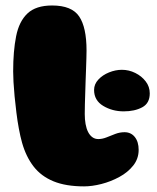

<svg xmlns="http://www.w3.org/2000/svg" viewBox="-20 -650 574 700"><path d="M286.5 29.5Q220 29.5 175 11Q130 -7.5 102.5 -43Q75 -78.5 60.5 -129.5Q54 -152.5 48.8 -180.8Q43.5 -209 39.8 -239.5Q36 -270 33.2 -298.8Q30.5 -327.5 29.2 -351Q28 -374.5 28 -389.5Q28 -464 38.8 -518Q49.5 -572 80.2 -601Q111 -630 170 -630Q241.5 -630 268.5 -590.2Q295.5 -550.5 295.5 -465.5Q295.5 -455 295 -438.2Q294.5 -421.5 293.8 -400.8Q293 -380 292.2 -357.2Q291.5 -334.5 290.8 -312.2Q290 -290 289.5 -270Q289 -250 289 -234.5Q289 -214.5 292 -197.8Q295 -181 301.2 -168.8Q307.5 -156.5 316.8 -149.8Q326 -143 338.5 -143Q353 -143 368.5 -149.2Q384 -155.5 400.5 -161.8Q417 -168 434 -168Q457.5 -168 471.5 -150.5Q485.5 -133 485.5 -103.5Q485.5 -71.5 465.8 -46.5Q446 -21.5 415 -4.8Q384 12 349.8 20.8Q315.5 29.5 286.5 29.5ZM431 -244Q389.5 -244 356.2 -264Q323 -284 323 -322Q323 -343 338.5 -359.8Q354 -376.5 377.5 -386Q401 -395.5 424.5 -395.5Q450 -395.5 473.2 -384Q496.5 -372.5 511.2 -353.2Q526 -334 526 -309.5Q526 -273.5 498.5 -258.8Q471 -244 431 -244Z"/></svg>

Font: Gluten Black
Style: Regular
Weight: 900
Designer: Tyler Finck
Foundry: Etcetera Type Company
Version: Version 1.300